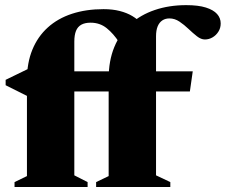

<svg xmlns="http://www.w3.org/2000/svg" viewBox="-20 -746 900 766"><path d="M329.5 0H38V-19.5L87.5 -43.5V-427Q87.5 -495 109 -547.5Q130.5 -600 170.5 -636.2Q210.5 -672.5 267 -691Q323.5 -709.5 393 -709.5Q429 -709.5 457.5 -702.2Q486 -695 507.8 -682Q529.5 -669 545 -652L455 -577.5Q433 -611.5 405.8 -633.5Q378.5 -655.5 341.5 -655.5Q319 -655.5 304.5 -647.5Q290 -639.5 283.2 -622.8Q276.5 -606 276.5 -580V-46.5L329.5 -19.5ZM737.5 -381H106.5L90.5 -362L2.5 -406V-427.5L98 -474L187 -461.5H749ZM602.5 -46.5 659.5 -19.5V0H363.5V-19.5L413.5 -43.5V-433Q413.5 -503.5 436 -558.2Q458.5 -613 499.8 -650Q541 -687 597.8 -706.2Q654.5 -725.5 723 -725.5Q771 -725.5 801.2 -716Q831.5 -706.5 846 -690.2Q860.5 -674 860.5 -652.5Q860.5 -634 851.2 -619.5Q842 -605 827.8 -596.8Q813.5 -588.5 797.5 -588.5Q782 -588.5 765.8 -601.2Q749.5 -614 732.2 -630.5Q715 -647 696 -659.8Q677 -672.5 656 -672.5Q639.5 -672.5 627.5 -664.5Q615.5 -656.5 609 -640.8Q602.5 -625 602.5 -601Z"/></svg>

Font: Newsreader 36pt ExtraBold
Style: Regular
Weight: 800
Designer: Hugues Gentile
Foundry: Production Type
Version: Version 1.003